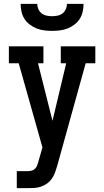

<svg xmlns="http://www.w3.org/2000/svg" viewBox="-20 -975 540 995"><path d="M67 0V-88H123Q133 -88 143.5 -90.5Q154 -93 161.5 -100.5Q169 -108 172.5 -117.5Q176 -127 179 -137V-138Q179 -138 179 -138Q179 -138 179 -138L200 -211L77 -647H26V-735H205V-647H177L252 -349L323 -647H295V-735H474V-647H424L276 -114Q271 -97 265 -80.5Q259 -64 249 -49.5Q239 -35 224.5 -24.5Q210 -14 193 -8Q176 -2 158.5 -1Q141 0 123 0ZM250 -815Q230 -815 209.5 -817.5Q189 -820 170 -827.5Q151 -835 134.5 -847.5Q118 -860 107 -877Q96 -894 91.5 -914.5Q87 -935 87 -955H173Q173 -941 179 -927.5Q185 -914 196 -905.5Q207 -897 221.5 -894Q236 -891 250 -891Q264 -891 278.5 -894Q293 -897 304 -905.5Q315 -914 321 -927.5Q327 -941 327 -955H413Q413 -935 408.5 -914.5Q404 -894 393 -877Q382 -860 365.5 -847.5Q349 -835 330 -827.5Q311 -820 290.5 -817.5Q270 -815 250 -815Z"/></svg>

Font: Iosevka Slab Semibold
Style: Regular
Weight: 600
Monospace: yes
Designer: Belleve Invis
Foundry: Belleve Invis
Version: Version 11.1.1; ttfautohint (v1.8.3)